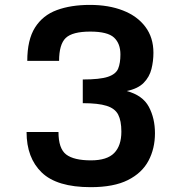

<svg xmlns="http://www.w3.org/2000/svg" viewBox="-20 -754 733 787"><path d="M351.6 13.2Q213.4 13.2 151.1 -46.9Q88.9 -106.9 88.9 -212.9H219.7Q219.7 -145 251.2 -120.8Q282.7 -96.7 353 -96.7Q418.5 -96.7 448 -126.7Q477.5 -156.7 477.5 -214.4Q477.5 -258.8 464.4 -284.2Q451.2 -309.6 416.7 -320.3Q382.3 -331.1 319.3 -331.1V-428.2Q389.6 -428.2 422.4 -439.2Q455.1 -450.2 464.4 -472.9Q473.6 -495.6 473.6 -530.8Q473.6 -575.7 447.3 -600.1Q420.9 -624.5 350.1 -624.5Q276.9 -624.5 249.5 -598.4Q222.2 -572.3 222.2 -504.4H91.8Q91.8 -590.8 123.5 -641.1Q155.3 -691.4 212.9 -712.6Q270.5 -733.9 348.6 -733.9Q425.8 -733.9 484.4 -710.9Q543 -688 575.9 -644Q608.9 -600.1 608.9 -537.6Q608.9 -503.4 600.8 -471.2Q592.8 -439 569.3 -414.8Q545.9 -390.6 499.5 -380.9Q564.9 -363.3 590.1 -316.2Q615.2 -269 615.2 -208Q615.2 -145 588.6 -95Q562 -44.9 504.2 -15.9Q446.3 13.2 351.6 13.2Z"/></svg>

Font: Monda
Style: Bold
Weight: 700
Designer: Vernon Adams
Foundry: Vernon Adams
Version: Version 2.100; ttfautohint (v1.8.3)